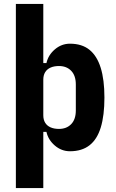

<svg xmlns="http://www.w3.org/2000/svg" viewBox="-20 -760 590 980"><path d="M61 200V-740H201V-438H217Q226 -479 260 -508Q294 -537 337 -537Q398 -537 436.5 -506Q475 -475 494 -414Q513 -353 513 -262Q513 -171 494.5 -110Q476 -49 437 -18.5Q398 12 337 12Q294 12 260 -17Q226 -46 217 -87H201V200ZM281 -102Q320 -102 343.5 -126.5Q367 -151 367 -196V-329Q367 -374 343.5 -398.5Q320 -423 281 -423Q256 -423 238 -415Q220 -407 210.5 -391.5Q201 -376 201 -353V-172Q201 -149 210.5 -133.5Q220 -118 238 -110Q256 -102 281 -102Z"/></svg>

Font: IBM Plex Sans Condensed
Style: Bold
Weight: 700
Width: 3
Designer: Mike Abbink, Paul van der Laan, Pieter van Rosmalen
Foundry: Bold Monday
Version: Version 3.201